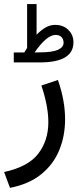

<svg xmlns="http://www.w3.org/2000/svg" viewBox="-26 -658 388 941"><path d="M93.3 -400.9Q97.2 -406.7 100.3 -412.6Q103.5 -418.5 106.9 -423.3V-638.2H153.3V-487.8Q174.3 -509.8 196.8 -522.9Q219.2 -536.1 244.6 -536.1Q283.7 -536.1 308.8 -511.7Q334 -487.3 334 -450.2Q333.5 -352.1 169.4 -352.1H41.5V-400.9ZM168.9 -401.4Q230 -401.4 257.8 -413.8Q285.6 -426.3 285.6 -448.7Q285.6 -465.8 275.4 -476.3Q265.1 -486.8 247.1 -486.8Q223.6 -486.8 197.3 -463.9Q170.9 -440.9 143.6 -400.9ZM22.9 262.7 -5.9 185.1Q113.3 159.2 162.1 94.5Q210.9 29.8 210.9 -58.6Q210.9 -100.1 201.9 -145.8Q192.9 -191.4 176.8 -238.8L257.8 -266.1Q293 -166 293 -73.2Q293 8.3 264.4 77.9Q235.8 147.5 176 196Q116.2 244.6 22.9 262.7Z"/></svg>

Font: Vazirmatn RD FD
Style: Regular
Weight: 400
Designer: Saber Rastikerdar
Foundry: Saber Rastikerdar
Version: Version 33.003